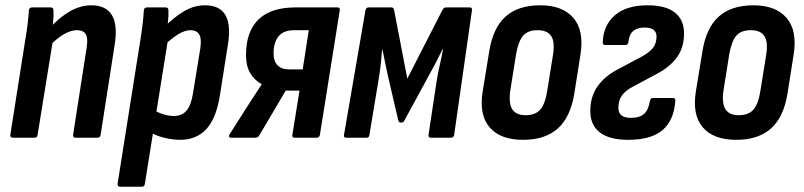

<svg xmlns="http://www.w3.org/2000/svg" viewBox="-20 -520 3035 725"><path d="M266 0Q255 0 256 -11L307 -339Q313 -375 304 -390.5Q295 -406 271 -406Q248 -406 222.5 -391.5Q197 -377 166 -346V-413Q205 -455 244.5 -477.5Q284 -500 325 -500Q380 -500 402.5 -463Q425 -426 413 -351L360 -11Q359 0 348 0ZM29 0Q17 0 19 -11L75 -367Q81 -401 84.5 -431Q88 -461 89 -480Q90 -492 101 -492H171Q182 -492 182 -480Q183 -463 180.5 -437.5Q178 -412 175 -394L180 -369L122 -11Q121 0 111 0Z M660 8Q632 8 599.5 0Q567 -8 546 -22L558 -106Q576 -95 596.5 -88.5Q617 -82 637 -82Q667 -82 684.5 -102.5Q702 -123 709 -169L736 -335Q742 -373 732.5 -389.5Q723 -406 699 -406Q678 -406 652 -390Q626 -374 596 -345L597 -415Q639 -457 676.5 -478.5Q714 -500 754 -500Q810 -500 831.5 -462.5Q853 -425 840 -348L811 -164Q798 -76 760.5 -34Q723 8 660 8ZM434 185Q423 185 424 174L510 -369Q516 -406 519 -433Q522 -460 523 -480Q524 -492 535 -492H606Q616 -492 616 -480Q617 -464 614.5 -440.5Q612 -417 610 -400L614 -369L527 174Q526 185 516 185Z M852 0Q846 0 845 -4Q844 -8 847 -13L919 -126Q931 -145 943 -163Q955 -181 968 -201V-202Q940 -218 924.5 -244.5Q909 -271 909 -312Q909 -400 955.5 -446Q1002 -492 1096 -492H1254Q1265 -492 1263 -481L1188 -11Q1186 0 1176 0H1092Q1082 0 1084 -11L1111 -178H1059L958 -7Q953 0 945 0ZM1071 -258H1123L1146 -406H1091Q1051 -406 1032 -383Q1013 -360 1013 -318Q1013 -289 1028 -273.5Q1043 -258 1071 -258Z M1287 0Q1277 0 1279 -11L1360 -481Q1362 -492 1372 -492H1458Q1466 -492 1468 -483L1518 -223L1651 -483Q1656 -492 1664 -492H1754Q1764 -492 1762 -480L1695 -11Q1693 0 1683 0H1607Q1597 0 1598 -10L1630 -222Q1635 -250 1641.5 -278.5Q1648 -307 1653 -334H1651Q1639 -309 1626 -284Q1613 -259 1600 -236L1507 -65Q1504 -57 1494 -57Q1486 -57 1484 -65L1444 -237Q1439 -259 1434 -284.5Q1429 -310 1424 -334H1423Q1421 -308 1418 -279.5Q1415 -251 1410 -222L1375 -11Q1374 0 1364 0Z M1955 8Q1869 8 1828.5 -39.5Q1788 -87 1803 -177L1827 -324Q1841 -414 1888.5 -457Q1936 -500 2020 -500Q2104 -500 2145 -452.5Q2186 -405 2172 -315L2149 -169Q2135 -79 2087 -35.5Q2039 8 1955 8ZM1965 -85Q2001 -85 2019.5 -105.5Q2038 -126 2046 -175L2068 -312Q2076 -361 2061.5 -383.5Q2047 -406 2010 -406Q1974 -406 1956 -386Q1938 -366 1929 -317L1907 -179Q1900 -131 1914 -108Q1928 -85 1965 -85Z M2352 8Q2282 8 2245.5 -19.5Q2209 -47 2209 -101Q2209 -154 2235 -192Q2261 -230 2309 -256L2403 -306Q2432 -322 2445.5 -339Q2459 -356 2459 -382Q2459 -416 2414 -416Q2357 -416 2353 -361Q2351 -350 2341 -350H2265Q2255 -350 2256 -362Q2259 -426 2302.5 -463Q2346 -500 2426 -500Q2494 -500 2528.5 -472.5Q2563 -445 2563 -394Q2563 -342 2537.5 -305.5Q2512 -269 2462 -242L2374 -195Q2342 -179 2328.5 -159.5Q2315 -140 2315 -113Q2315 -94 2326.5 -84.5Q2338 -75 2363 -75Q2395 -75 2412 -90Q2429 -105 2434 -139Q2437 -150 2445 -150H2522Q2531 -150 2530 -139Q2525 -66 2482 -29Q2439 8 2352 8Z M2760 8Q2674 8 2633.5 -39.5Q2593 -87 2608 -177L2632 -324Q2646 -414 2693.5 -457Q2741 -500 2825 -500Q2909 -500 2950 -452.5Q2991 -405 2977 -315L2954 -169Q2940 -79 2892 -35.5Q2844 8 2760 8ZM2770 -85Q2806 -85 2824.5 -105.5Q2843 -126 2851 -175L2873 -312Q2881 -361 2866.5 -383.5Q2852 -406 2815 -406Q2779 -406 2761 -386Q2743 -366 2734 -317L2712 -179Q2705 -131 2719 -108Q2733 -85 2770 -85Z"/></svg>

Font: Sofia Sans Condensed
Style: Bold Italic
Weight: 700
Italic angle: -9°
Version: Version 4.100